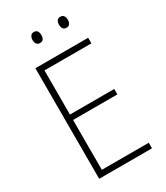

<svg xmlns="http://www.w3.org/2000/svg" viewBox="-218 -984 926 1074"><g transform="rotate(-30 245.0 -447.0)"><path d="M434 0H93V-714H434V-678H131V-393H417V-358H131V-36H434ZM158 -858Q158 -873 165 -883.5Q172 -894 186 -894Q202 -894 208.5 -884Q215 -874 215 -858Q215 -842 208.5 -832.5Q202 -823 186 -823Q172 -823 165 -833Q158 -843 158 -858ZM329 -859Q329 -874 336 -884Q343 -894 357 -894Q372 -894 379 -884Q386 -874 386 -859Q386 -843 379.5 -833Q373 -823 357 -823Q343 -823 336 -833Q329 -843 329 -859Z"/></g></svg>

Font: Noto Sans Hebrew SemiCondensed ExtraLight
Style: Regular
Weight: 200
Width: 4
Designer: Monotype Design Team
Foundry: Monotype Imaging Inc.
Version: Version 2.004; ttfautohint (v1.8.4.7-5d5b)